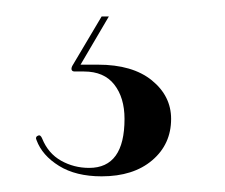

<svg xmlns="http://www.w3.org/2000/svg" viewBox="-20 -22 280 239"><path d="M106.5 -1.5H115.5L78.5 61.5L76.5 58.5Q83 58.5 87.8 58.5Q92.5 58.5 102 58.5Q145 58.5 169 78Q193 97.5 193 126Q193 157.5 169.5 177.5Q146 197.5 106.5 197.5Q74.5 197.5 53.5 184.5Q32.5 171.5 25.5 152.5Q24.5 150.5 25 149Q25.5 147.5 27 147Q29 146 30.2 147Q31.5 148 32.5 150.5Q40 169 56 178Q72 187 91 187Q135 187 135 126Q135 99.5 122.2 83.2Q109.5 67 84.5 67H73Q70 67 69.2 65Q68.5 63 70 60Z"/></svg>

Font: Fraunces 120pt
Style: Regular
Weight: 400
Version: Version 1.000;[b76b70a41]